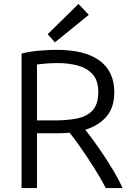

<svg xmlns="http://www.w3.org/2000/svg" viewBox="-20 -951 664 971"><path d="M89 0V-680Q127 -690 176 -694.5Q225 -699 266 -699Q409 -699 483.5 -644.5Q558 -590 558 -484Q558 -407 518 -361Q478 -315 411 -295Q428 -274 452.5 -240.5Q477 -207 504 -166.5Q531 -126 556.5 -83Q582 -40 600 0H515Q488 -52 454.5 -104.5Q421 -157 389 -203Q357 -249 332 -280Q304 -277 275 -277H167V0ZM167 -342H255Q318 -342 368 -351.5Q418 -361 447.5 -392Q477 -423 477 -485Q477 -544 448.5 -575.5Q420 -607 373.5 -619.5Q327 -632 274 -632Q239 -632 212 -629.5Q185 -627 167 -625ZM258 -737 221 -778 377 -931 429 -876Z"/></svg>

Font: Ubuntu Sans
Style: Regular
Weight: 400
Designer: Dalton Maag Ltd
Foundry: Dalton Maag Ltd
Version: Version 1.006; ttfautohint (v1.8.4.7-5d5b)